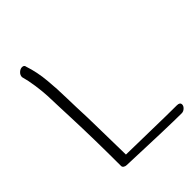

<svg xmlns="http://www.w3.org/2000/svg" viewBox="-205 -831 960 960"><g transform="rotate(-45 275.0 -351.0)"><path d="M80.1 -679.2Q80.1 -693.8 91.6 -704.3Q103 -714.8 115.2 -714.8Q130.4 -714.8 131.8 -701.2Q141.6 -671.9 147.9 -641.1Q154.3 -610.4 157.5 -573.5Q160.6 -536.6 161.9 -513.7Q163.1 -490.7 164.3 -444.8Q165.5 -398.9 166 -381.8Q169.4 -317.4 170.9 -201.2Q172.4 -85 173.8 -38.1Q224.6 -37.6 344.2 -34.9Q463.9 -32.2 527.8 -32.2Q549.8 -32.2 549.8 -16.1Q549.8 -5.9 539.6 3.7Q529.3 13.2 517.1 13.2Q429.7 13.2 140.1 2Q130.9 2 123.5 -2.7Q116.2 -7.3 116.2 -15.1Q116.2 -207.5 109.9 -363.8Q108.4 -389.6 106.9 -440.7Q105.5 -491.7 104 -523.7Q102.5 -555.7 96.4 -599.4Q90.3 -643.1 80.1 -679.2Z"/></g></svg>

Font: Zhizn
Style: Regular
Weight: 400
Designer: Peter Zharnov
Foundry: Peter Zharnov
Version: Version 1.000